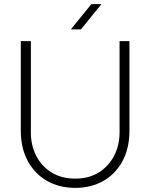

<svg xmlns="http://www.w3.org/2000/svg" viewBox="-20 -900 730 933"><path d="M346 13Q268 13 208.5 -21Q149 -55 115 -117.5Q81 -180 81 -266V-700H130V-256Q130 -194 156 -143Q182 -92 230.5 -62Q279 -32 346 -32Q412 -32 460 -62Q508 -92 534.5 -143Q561 -194 561 -256V-700H609V-266Q609 -180 575.5 -117.5Q542 -55 482.5 -21Q423 13 346 13ZM324 -757 424 -880H473L373 -757Z"/></svg>

Font: MuseoModerno ExtraLight
Style: Regular
Weight: 200
Designer: Pablo Cosgaya, Héctor Gatti, Marcela Romero, and the Authors of The MuseoModerno Project.
Foundry: Omnibus-Type Team
Version: Version 1.001